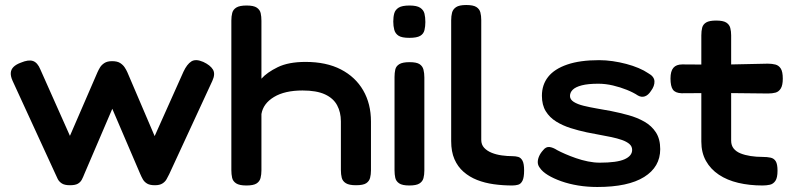

<svg xmlns="http://www.w3.org/2000/svg" viewBox="-20 -730 3169 766"><path d="M259 9Q238 9 227 2Q216 -5 210.5 -15.5Q205 -26 201 -36L30 -408Q22 -426 23 -439.5Q24 -453 34 -463Q44 -473 63 -480Q94 -493 112 -486.5Q130 -480 141 -453L259 -188L369 -442Q373 -451 379 -461Q385 -471 396.5 -478.5Q408 -486 427 -486Q448 -486 459.5 -478.5Q471 -471 477.5 -461Q484 -451 488 -442L597 -187L712 -444Q726 -474 743.5 -485Q761 -496 791 -483Q819 -470 829.5 -452.5Q840 -435 827 -407L655 -35Q650 -25 644.5 -15Q639 -5 628 2Q617 9 598 9Q578 9 567 2.5Q556 -4 550 -14.5Q544 -25 539 -37L428 -296L317 -37Q312 -24 306.5 -13.5Q301 -3 290.5 3Q280 9 259 9Z M963 10Q935 10 922 1.5Q909 -7 906 -21Q903 -35 903 -51V-648Q903 -665 906.5 -678.5Q910 -692 923 -700Q936 -708 964 -708Q992 -708 1004.5 -699.5Q1017 -691 1020 -677.5Q1023 -664 1023 -647V-416Q1045 -441 1088 -462Q1131 -483 1199 -483Q1282 -483 1340 -453Q1398 -423 1429 -369.5Q1460 -316 1460 -245V-50Q1460 -34 1456.5 -20.5Q1453 -7 1441 1Q1429 9 1400 9Q1373 9 1360 1Q1347 -7 1343.5 -20.5Q1340 -34 1340 -52V-246Q1340 -282 1325 -310Q1310 -338 1276.5 -353.5Q1243 -369 1187 -369Q1116 -369 1073 -343Q1030 -317 1023 -275V-50Q1023 -34 1019.5 -20Q1016 -6 1003.5 2Q991 10 963 10Z M1613 10Q1585 10 1572.5 1.5Q1560 -7 1557 -20.5Q1554 -34 1554 -51V-423Q1554 -439 1557 -452.5Q1560 -466 1573 -474Q1586 -482 1614 -482Q1642 -482 1654 -474Q1666 -466 1669.5 -452Q1673 -438 1673 -421V-50Q1673 -33 1669.5 -19.5Q1666 -6 1653.5 2Q1641 10 1613 10ZM1613 -579Q1583 -579 1570 -587.5Q1557 -596 1553 -611Q1549 -626 1549 -644Q1549 -663 1553 -677Q1557 -691 1570.5 -699.5Q1584 -708 1614 -708Q1643 -708 1656.5 -699Q1670 -690 1673.5 -675.5Q1677 -661 1677 -642Q1677 -625 1673.5 -610Q1670 -595 1656.5 -587Q1643 -579 1613 -579Z M2024 10Q1986 10 1950 5Q1914 0 1883.5 -12Q1853 -24 1829.5 -44.5Q1806 -65 1793 -95Q1780 -125 1780 -167V-649Q1780 -666 1783.5 -679.5Q1787 -693 1799.5 -701.5Q1812 -710 1840 -710Q1868 -710 1880.5 -702Q1893 -694 1896.5 -680.5Q1900 -667 1900 -650V-172Q1900 -153 1911.5 -140.5Q1923 -128 1941.5 -120.5Q1960 -113 1982 -110Q2004 -107 2024 -107Q2037 -107 2047.5 -104Q2058 -101 2064.5 -89Q2071 -77 2071 -50Q2071 -22 2064.5 -9Q2058 4 2047 7Q2036 10 2024 10Z M2363 16Q2323 16 2286.5 10Q2250 4 2219 -7Q2188 -18 2166 -31.5Q2144 -45 2134 -60Q2126 -70 2125.5 -81.5Q2125 -93 2130.5 -106Q2136 -119 2147 -131Q2158 -145 2172 -143.5Q2186 -142 2203 -131Q2216 -124 2235.5 -115.5Q2255 -107 2278 -99Q2301 -91 2325.5 -86Q2350 -81 2373 -81Q2441 -81 2471.5 -94.5Q2502 -108 2502 -132Q2502 -146 2491 -155.5Q2480 -165 2461.5 -171.5Q2443 -178 2419.5 -183Q2396 -188 2370.5 -192.5Q2345 -197 2321 -202Q2288 -209 2256.5 -219Q2225 -229 2199 -245Q2173 -261 2157.5 -286Q2142 -311 2142 -348Q2142 -392 2167 -423.5Q2192 -455 2243 -472.5Q2294 -490 2370 -490Q2397 -490 2424.5 -486Q2452 -482 2478.5 -475Q2505 -468 2527.5 -458.5Q2550 -449 2566 -438Q2590 -425 2591 -406Q2592 -387 2577 -367Q2566 -350 2552.5 -345.5Q2539 -341 2525 -349Q2507 -361 2481 -371.5Q2455 -382 2425.5 -389Q2396 -396 2367 -396Q2326 -396 2301 -389.5Q2276 -383 2265 -372Q2254 -361 2254 -347Q2254 -333 2269 -323.5Q2284 -314 2308.5 -308Q2333 -302 2362 -297Q2391 -292 2418 -287Q2453 -280 2487.5 -270.5Q2522 -261 2551 -244.5Q2580 -228 2597 -201.5Q2614 -175 2614 -135Q2614 -64 2550 -24Q2486 16 2363 16Z M3022 10Q2970 10 2925.5 -0.5Q2881 -11 2848 -33Q2815 -55 2796.5 -88Q2778 -121 2778 -165V-589Q2778 -607 2781.5 -620Q2785 -633 2797.5 -640.5Q2810 -648 2837 -648Q2865 -648 2877.5 -640Q2890 -632 2893.5 -618.5Q2897 -605 2897 -589V-169Q2897 -150 2907 -137.5Q2917 -125 2934.5 -118Q2952 -111 2974.5 -107.5Q2997 -104 3022 -104Q3041 -104 3054.5 -101Q3068 -98 3075 -86.5Q3082 -75 3082 -49Q3082 -21 3073.5 -8.5Q3065 4 3051.5 7Q3038 10 3022 10ZM2702 -473 2855 -472 3043 -476Q3060 -476 3073.5 -472.5Q3087 -469 3095 -456.5Q3103 -444 3103 -416Q3103 -390 3095 -377Q3087 -364 3074 -360.5Q3061 -357 3044 -357L2860 -359L2699 -358Q2674 -359 2664.5 -372.5Q2655 -386 2655 -417Q2655 -446 2666.5 -459.5Q2678 -473 2702 -473Z"/></svg>

Font: Fredoka SemiExpanded Medium
Style: Regular
Weight: 500
Width: 6
Designer: Ben Nathan
Foundry: Milena B. Brandão, Ben Nathan
Version: Version 2.001